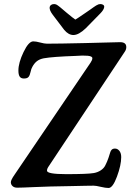

<svg xmlns="http://www.w3.org/2000/svg" viewBox="-20 -913 640 942"><path d="M401.9 -851.6Q410.6 -857.4 422.4 -865.7Q434.1 -874 439.5 -877.9Q444.8 -881.8 451.7 -886Q458.5 -890.1 463.1 -891.6Q467.8 -893.1 471.7 -893.1Q481.4 -893.1 486.8 -888.9Q492.2 -884.8 491.2 -877.9Q489.3 -864.7 472.7 -847.7L400.9 -774.4Q366.2 -741.2 340.3 -741.2Q315.9 -741.2 294.9 -766.6L239.3 -839.8Q221.7 -862.8 223.6 -877.9Q224.6 -884.8 230.7 -888.9Q236.8 -893.1 246.1 -893.1Q250 -893.1 254.2 -891.6Q258.3 -890.1 264.4 -885.7Q270.5 -881.3 274.9 -877.7Q279.3 -874 289.1 -865.7Q298.8 -857.4 305.7 -851.6Q340.3 -822.8 349.6 -816.9Q357.4 -820.8 401.9 -851.6ZM227.5 2Q207.5 2 147 4.9Q86.4 7.8 64.5 7.8Q49.8 7.8 41.5 0Q33.2 -7.8 33.2 -19Q33.2 -29.8 51.3 -55.7L424.8 -606.4Q433.1 -618.7 433.1 -627.4Q433.1 -637.2 410.4 -639.4Q387.7 -641.6 351.6 -638.7Q238.8 -634.8 194.8 -627Q174.3 -623 161.4 -613Q148.4 -603 138.7 -585Q133.3 -576.2 129.9 -559.8Q126.5 -543.5 120.1 -535.6Q113.8 -527.8 97.2 -527.8Q83 -527.8 76.7 -537.1Q70.3 -546.4 70.3 -566.9Q70.3 -605 95.5 -657.5Q120.6 -710 143.1 -710Q156.7 -710 177.5 -704.3Q198.2 -698.7 210 -698.7Q268.1 -698.7 398.9 -701.7Q417.5 -701.7 481.9 -703.9Q546.4 -706.1 569.3 -706.1Q599.6 -706.1 599.6 -682.1Q599.6 -670.4 592.8 -660.2L215.8 -92.3Q210.4 -84 210.4 -75.7Q210.4 -58.6 304.7 -58.6Q409.7 -58.6 440.4 -64Q459.5 -67.4 474.6 -77.4Q489.7 -87.4 496.6 -101.6Q505.9 -119.6 512.2 -138.4Q518.6 -157.2 520.8 -165.3Q522.9 -173.3 528.3 -178.7Q533.7 -184.1 544.4 -184.1Q556.6 -184.1 565.7 -172.9Q574.7 -161.6 574.7 -142.1Q574.7 -103 554 -46.9Q533.2 9.3 512.7 9.3Q498 9.3 474.6 3.7Q451.2 -2 439.5 -2Q420.4 -2 399.7 -1.5Q378.9 -1 330.6 0Q282.2 1 227.5 2Z"/></svg>

Font: Cooper* Medium
Style: Italic
Weight: 500
Italic angle: -7°
Designer: Owen Earl
Foundry: indestructible type*
Version: Version 0.001